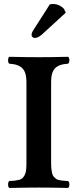

<svg xmlns="http://www.w3.org/2000/svg" viewBox="-20 -928 383 950"><path d="M232.9 -523.9V-121.1Q232.9 -103 234.6 -90.1Q236.3 -77.1 238.8 -67.9Q241.2 -58.6 247.3 -52.2Q253.4 -45.9 258.5 -42.2Q263.7 -38.6 274.2 -36.6Q284.7 -34.7 293 -33.9Q301.3 -33.2 316.9 -32.2Q323.2 -27.8 323.2 -15.1Q323.2 -2.4 316.9 2Q232.9 0 172.9 0Q109.9 0 25.9 2Q20 -2.4 20 -15.1Q20 -27.8 25.9 -32.2Q43.9 -33.2 53.2 -34.2Q62.5 -35.2 74.2 -38.1Q85.9 -41 91.3 -46.6Q96.7 -52.2 102.1 -61.8Q107.4 -71.3 109.1 -85.9Q110.8 -100.6 110.8 -121.1V-523.9Q110.8 -569.3 91.1 -589.8Q71.3 -610.4 25.9 -612.8Q20 -617.2 20 -629.9Q20 -642.6 25.9 -647Q111.8 -645 171.9 -645Q234.9 -645 316.9 -647Q323.2 -642.6 323.2 -629.9Q323.2 -617.2 316.9 -612.8Q272 -610.4 252.4 -590.1Q232.9 -569.8 232.9 -523.9ZM226.1 -905.8Q233.4 -908.2 241.2 -908.2Q273.9 -908.2 296.9 -883.8L305.2 -865.2L187 -756.8Q168 -740.2 150.9 -740.2Q145.5 -740.2 140.9 -744.6Q136.2 -749 136.2 -753.9Q136.2 -766.1 145 -778.8Z"/></svg>

Font: Common Serif SemiBold
Style: Regular
Weight: 600
Designer: Philipp H. Poll, Khaled Hosny
Foundry: Stefan Peev, Context Ltd.
Version: Version 1.026